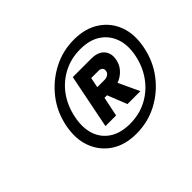

<svg xmlns="http://www.w3.org/2000/svg" viewBox="-98 -858 715 715"><g transform="rotate(-45 259.0 -500.5)"><path d="M103 -501Q115 -561 151 -607Q187 -653 238.5 -680Q290 -707 350 -707Q409 -707 450 -680Q491 -653 508 -607Q525 -561 513 -501Q501 -441 465.5 -394.5Q430 -348 378.5 -321Q327 -294 267 -294Q207 -294 166.5 -321Q126 -348 108.5 -394.5Q91 -441 103 -501ZM149 -501Q139 -453 151 -416Q163 -379 195 -358Q227 -337 276 -337Q325 -337 365 -358Q405 -379 432 -416Q459 -453 469 -501Q479 -550 466 -586.5Q453 -623 421.5 -644Q390 -665 341 -665Q292 -665 252 -644Q212 -623 185.5 -586.5Q159 -550 149 -501ZM248 -611 205 -396H261L277 -473H318Q352 -473 377 -492.5Q402 -512 408 -542Q414 -573 397 -592Q380 -611 346 -611ZM321 -396H389L343 -495L282 -494ZM332 -560Q341 -560 347 -555.5Q353 -551 352 -540Q350 -530 342 -525Q334 -520 324 -520H286L294 -560Z"/></g></svg>

Font: Albert Sans Medium
Style: Italic
Weight: 500
Italic angle: -11.25°
Designer: Andreas Rasmussen
Foundry: a.Foundry
Version: Version 1.025